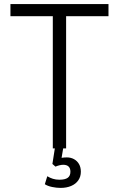

<svg xmlns="http://www.w3.org/2000/svg" viewBox="-20 -725 581 938"><path d="M238 0V-646H31V-705H510V-646H303V0ZM276 193Q256 193 234.5 188.5Q213 184 199 175L211 136Q224 144 238.5 148.5Q253 153 270 153Q298 153 311 143.5Q324 134 324 114Q324 97 315 88.5Q306 80 289 80Q281 80 270.5 82.5Q260 85 251 89L236 76L251 -20H292L279 57L260 52Q268 48 281 46Q294 44 307 44Q326 44 341.5 52.5Q357 61 366 76.5Q375 92 375 114Q375 138 362.5 156Q350 174 327.5 183.5Q305 193 276 193Z"/></svg>

Font: Nunito Sans 7pt Condensed Light
Style: Regular
Weight: 300
Width: 3
Designer: Vernon Adams
Foundry: Vernon Adams
Version: Version 3.101;gftools[0.9.27]